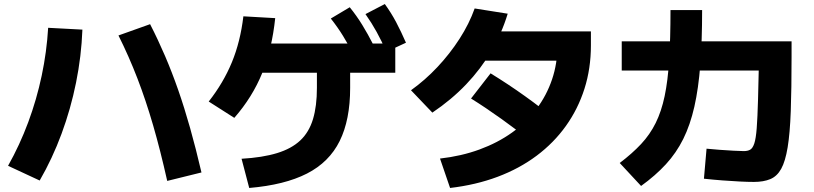

<svg xmlns="http://www.w3.org/2000/svg" viewBox="-20 -869 4040 953"><path d="M810 29Q776 -123 740 -247Q704 -371 662 -480Q620 -589 568 -693L725 -749Q765 -671 799.5 -590.5Q834 -510 864.5 -422.5Q895 -335 923.5 -234Q952 -133 980 -13ZM20 -46Q78 -149 120 -262Q162 -375 187 -493.5Q212 -612 219 -731L389 -722Q384 -590 357.5 -459Q331 -328 285.5 -205Q240 -82 177 27Z M1179 -81Q1283 -87 1355 -109Q1427 -131 1470.5 -172Q1514 -213 1533.5 -277.5Q1553 -342 1553 -433V-584H1718V-433Q1718 -274 1666 -169Q1614 -64 1503.5 -7.5Q1393 49 1217 64ZM1016 -365Q1089 -458 1131 -560Q1173 -662 1188 -788L1346 -779Q1330 -626 1281.5 -506.5Q1233 -387 1143 -284ZM1218 -508V-653H1942V-508ZM1736 -595Q1709 -648 1682.5 -691Q1656 -734 1622 -777L1716 -833Q1750 -791 1778 -745.5Q1806 -700 1833 -647ZM1898 -612Q1874 -666 1849.5 -710.5Q1825 -755 1794 -799L1890 -849Q1922 -805 1946.5 -758.5Q1971 -712 1995 -657Z M2164 -82Q2270 -94 2360 -127Q2450 -160 2521.5 -211Q2593 -262 2643 -328.5Q2693 -395 2720 -474.5Q2747 -554 2747 -644L2815 -568H2335V-713H2913V-644Q2913 -529 2881 -428.5Q2849 -328 2789 -244Q2729 -160 2643.5 -96Q2558 -32 2450 8.5Q2342 49 2214 64ZM2020 -421Q2090 -471 2151.5 -536.5Q2213 -602 2261 -676.5Q2309 -751 2336 -827L2500 -801Q2470 -702 2418 -614Q2366 -526 2293.5 -450Q2221 -374 2126 -310ZM2645 -146Q2551 -220 2470 -278Q2389 -336 2318 -380L2415 -505Q2503 -451 2585.5 -392Q2668 -333 2743 -271Z M3722 34Q3693 34 3652.5 32Q3612 30 3566 26.5Q3520 23 3474 18L3487 -131Q3514 -128 3550.5 -125.5Q3587 -123 3620.5 -121Q3654 -119 3672 -119Q3691 -119 3703.5 -126Q3716 -133 3724 -157Q3732 -181 3736 -233Q3740 -285 3742.5 -375Q3745 -465 3748 -604L3832 -519H3066V-664H3909V-588Q3909 -428 3905 -317.5Q3901 -207 3889.5 -137.5Q3878 -68 3857.5 -31Q3837 6 3803.5 20Q3770 34 3722 34ZM3056 -60Q3118 -107 3162 -154Q3206 -201 3234.5 -258.5Q3263 -316 3279 -392Q3295 -468 3301.5 -572.5Q3308 -677 3308 -819H3465Q3465 -666 3456 -548Q3447 -430 3426.5 -339.5Q3406 -249 3371.5 -179.5Q3337 -110 3285 -53.5Q3233 3 3162 54Z"/></svg>

Font: M PLUS 1 Thin ExtraBold
Style: Regular
Weight: 800
Version: Version 1.001